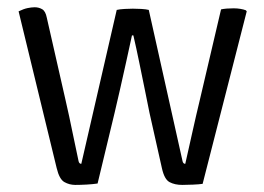

<svg xmlns="http://www.w3.org/2000/svg" viewBox="-20 -518 744 542"><path d="M32.5 -486Q47 -493 58 -495.2Q69 -497.5 78 -497.5Q89.5 -497.5 99 -492Q108.5 -486.5 112 -468.5L165 -235.5Q175.5 -190 185.2 -142Q195 -94 201.5 -64.5Q203 -55.5 209.5 -55.5L309.5 -490Q318 -492 332.5 -492.8Q347 -493.5 355 -493.5Q364.5 -493.5 378.5 -492.8Q392.5 -492 400 -490L495 -64.5Q496.5 -55.5 503 -55.5Q514 -104.5 523.8 -148.2Q533.5 -192 544 -235.5L604 -491.5Q610.5 -493 620 -493.8Q629.5 -494.5 639.5 -494.5Q649.5 -494.5 658.5 -493Q667.5 -491.5 674 -489L676.5 -486L552 1Q541.5 2.5 524.8 3.2Q508 4 494.5 4Q473.5 4 458.8 -3.8Q444 -11.5 437 -43.5L402 -199.5Q396.5 -227 389 -264Q381.5 -301 373.2 -341.2Q365 -381.5 356.5 -418H352.5Q344.5 -381.5 335.8 -341.5Q327 -301.5 318.5 -264.2Q310 -227 303.5 -199.5L255.5 0Q243 2 225 3Q207 4 192.5 4Q176 4 161.8 -4Q147.5 -12 140 -43.5Z"/></svg>

Font: Signika Light Light
Style: Regular
Weight: 300
Version: Version 2.001